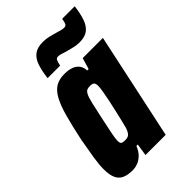

<svg xmlns="http://www.w3.org/2000/svg" viewBox="-215 -780 867 867"><g transform="rotate(-45 218.5 -346.5)"><path d="M99 8Q68 8 48 -1Q28 -10 18.5 -31Q9 -52 9 -89Q9 -118 15.5 -159Q22 -200 32 -255Q48 -330 62 -380.5Q76 -431 93 -461.5Q110 -492 132.5 -505Q155 -518 187 -518Q215 -518 233 -511Q251 -504 261 -490.5Q271 -477 272 -456H281L297 -510H426L317 0H188L197 -58H188Q178 -33 163 -18.5Q148 -4 131.5 2Q115 8 99 8ZM170 -112Q180 -112 187.5 -114.5Q195 -117 201 -125Q207 -133 212 -148Q215 -159 220.5 -181.5Q226 -204 232.5 -232.5Q239 -261 245 -289Q251 -317 254.5 -339Q258 -361 258 -371Q258 -388 251.5 -393Q245 -398 231 -398Q219 -398 211.5 -394.5Q204 -391 197.5 -378.5Q191 -366 184 -336.5Q177 -307 166 -255Q155 -204 149.5 -176Q144 -148 144 -134Q144 -124 146.5 -119.5Q149 -115 155.5 -113.5Q162 -112 170 -112ZM121 -558Q126 -600 136 -629.5Q146 -659 166 -674Q186 -689 221 -689Q241 -689 259.5 -684.5Q278 -680 295 -675Q307 -671 317 -668.5Q327 -666 335 -666Q346 -666 350 -674Q354 -682 357 -701H437Q432 -660 422 -630.5Q412 -601 392.5 -585.5Q373 -570 338 -570Q317 -570 299 -575Q281 -580 264 -584Q251 -588 242 -591Q233 -594 223 -594Q213 -594 209 -585.5Q205 -577 201 -558Z"/></g></svg>

Font: Saira Condensed ExtraBold
Style: Italic
Weight: 800
Width: 3
Italic angle: -12°
Designer: Hector Gatti with collaboration of the Omnibus-Type team
Foundry: Omnibus-Type
Version: Version 1.101